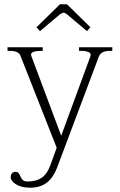

<svg xmlns="http://www.w3.org/2000/svg" viewBox="-20 -690 558 894"><path d="M166 -545 150 -563 259 -670H292L401 -563L385 -545L291 -624Q281 -631 276 -631Q271 -631 260 -624ZM503 -470V-453H491Q450 -453 440 -426L246 90Q229 136 198.5 160Q168 184 120 184Q80 184 55 168.5Q30 153 30 135Q30 123 36 116.5Q42 110 52 110Q61 110 65 114.5Q69 119 71.5 124Q74 129 75 131Q80 143 87 149Q94 155 110 155Q149 155 174.5 137.5Q200 120 215 78L244 -2L75 -431Q66 -453 27 -453H15V-470H179V-453H166Q148 -453 134.5 -448Q121 -443 126 -429L265 -58L401 -428Q406 -442 392.5 -447.5Q379 -453 361 -453H348V-470Z"/></svg>

Font: Taviraj ExtraLight
Style: Regular
Weight: 275
Designer: Katatrad Team
Foundry: CadsonDemak
Version: Version 1.001